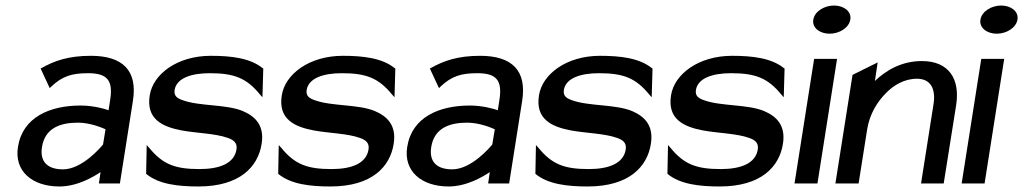

<svg xmlns="http://www.w3.org/2000/svg" viewBox="-20 -664 3704 695"><path d="M45 -132C31 -45 96 11 195 11C261 11 320 -25 344 -41L338 0H414L461 -298C479 -409 424 -462 309 -462C228 -462 177 -444 131 -418L127 -416L160 -345L165 -350C206 -389 241 -399 299 -399C366 -399 390 -375 379 -304L373 -265C359 -270 318 -282 272 -282C162 -282 62 -241 45 -132ZM132 -132C143 -201 199 -220 262 -220C307 -220 351 -201 362 -196L353 -141C344 -130 277 -51 208 -51C155 -51 123 -76 132 -132Z M522 -319C508 -232 569 -205 637 -192C690 -182 760 -181 804 -165C825 -158 840 -147 836 -123C828 -72 774 -52 702 -52C614 -52 569 -69 520 -129L511 -139L509 -35L510 -34C555 3 625 11 698 11C849 11 914 -61 927 -143C938 -211 903 -243 859 -262C799 -287 703 -279 642 -301C622 -308 609 -316 612 -338C619 -382 674 -399 739 -399C827 -399 872 -382 921 -322L930 -312L933 -416L931 -417C886 -454 816 -462 743 -462C622 -462 534 -396 522 -319Z M1000 -319C986 -232 1047 -205 1115 -192C1168 -182 1238 -181 1282 -165C1303 -158 1318 -147 1314 -123C1306 -72 1252 -52 1180 -52C1092 -52 1047 -69 998 -129L989 -139L987 -35L988 -34C1033 3 1103 11 1176 11C1327 11 1392 -61 1405 -143C1416 -211 1381 -243 1337 -262C1277 -287 1181 -279 1120 -301C1100 -308 1087 -316 1090 -338C1097 -382 1152 -399 1217 -399C1305 -399 1350 -382 1399 -322L1408 -312L1411 -416L1409 -417C1364 -454 1294 -462 1221 -462C1100 -462 1012 -396 1000 -319Z M1454 -132C1440 -45 1505 11 1604 11C1670 11 1729 -25 1753 -41L1747 0H1823L1870 -298C1888 -409 1833 -462 1718 -462C1637 -462 1586 -444 1540 -418L1536 -416L1569 -345L1574 -350C1615 -389 1650 -399 1708 -399C1775 -399 1799 -375 1788 -304L1782 -265C1768 -270 1727 -282 1681 -282C1571 -282 1471 -241 1454 -132ZM1541 -132C1552 -201 1608 -220 1671 -220C1716 -220 1760 -201 1771 -196L1762 -141C1753 -130 1686 -51 1617 -51C1564 -51 1532 -76 1541 -132Z M1931 -319C1917 -232 1978 -205 2046 -192C2099 -182 2169 -181 2213 -165C2234 -158 2249 -147 2245 -123C2237 -72 2183 -52 2111 -52C2023 -52 1978 -69 1929 -129L1920 -139L1918 -35L1919 -34C1964 3 2034 11 2107 11C2258 11 2323 -61 2336 -143C2347 -211 2312 -243 2268 -262C2208 -287 2112 -279 2051 -301C2031 -308 2018 -316 2021 -338C2028 -382 2083 -399 2148 -399C2236 -399 2281 -382 2330 -322L2339 -312L2342 -416L2340 -417C2295 -454 2225 -462 2152 -462C2031 -462 1943 -396 1931 -319Z M2409 -319C2395 -232 2456 -205 2524 -192C2577 -182 2647 -181 2691 -165C2712 -158 2727 -147 2723 -123C2715 -72 2661 -52 2589 -52C2501 -52 2456 -69 2407 -129L2398 -139L2396 -35L2397 -34C2442 3 2512 11 2585 11C2736 11 2801 -61 2814 -143C2825 -211 2790 -243 2746 -262C2686 -287 2590 -279 2529 -301C2509 -308 2496 -316 2499 -338C2506 -382 2561 -399 2626 -399C2714 -399 2759 -382 2808 -322L2817 -312L2820 -416L2818 -417C2773 -454 2703 -462 2630 -462C2509 -462 2421 -396 2409 -319Z M2924 -593C2919 -563 2948 -542 2983 -542C3018 -542 3053 -563 3058 -593C3063 -623 3034 -644 2999 -644C2964 -644 2929 -623 2924 -593ZM2856 0H2939L3010 -451H2927Z M3004 0H3088L3119 -196C3128 -252 3156 -296 3187 -327C3214 -355 3253 -379 3299 -379C3350 -379 3368 -341 3359 -286L3314 0H3396L3441 -283C3456 -378 3415 -443 3317 -443C3244 -443 3188 -410 3147 -371L3157 -438L3066 -393Z M3529 -593C3524 -563 3553 -542 3588 -542C3623 -542 3658 -563 3663 -593C3668 -623 3639 -644 3604 -644C3569 -644 3534 -623 3529 -593ZM3461 0H3544L3615 -451H3532Z"/></svg>

Font: Charger Sport
Style: DfBdObl
Weight: 400
Designer: Jasper
Foundry: Cannot Into Space Fonts
Version: Version 1.1